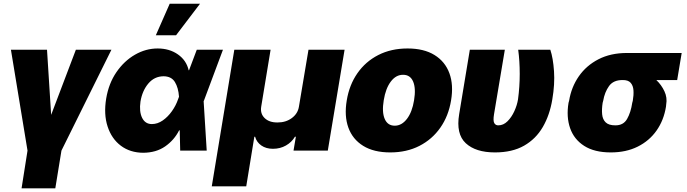

<svg xmlns="http://www.w3.org/2000/svg" viewBox="-20 -815 3720 1039"><path d="M39.1 -545.9H234.4L256.8 -193.4L390.6 -545.9H583L312.5 0L279.3 204.1H96.7L128.9 0Z M754.9 11.7Q684.1 11.2 634 -26.4Q584 -64 562.3 -130.4Q540.5 -196.8 554.7 -282.2Q568.4 -363.8 610.1 -424.6Q651.9 -485.4 710.4 -519Q769 -552.7 833 -552.7Q897 -552.7 942.9 -520.5Q988.8 -488.3 1001 -434.6H1002.9L1044.9 -545.9H1186.5L1084 -271.5L1082 -267.6L1098.6 0H955.1L952.6 -109.9L949.2 -109.4Q922.9 -57.1 874 -22.9Q825.2 11.2 754.9 11.7ZM740.2 -265.6Q732.4 -211.4 749 -177.5Q765.6 -143.6 801.8 -143.6Q832.5 -143.6 860.6 -163.1Q888.7 -182.6 910.4 -213.4Q932.1 -244.1 943.4 -277.3L948.7 -291.5Q945.3 -340.3 926.5 -371.1Q907.7 -401.9 865.2 -402.3Q815.4 -401.9 782.7 -363Q750 -324.2 740.2 -265.6ZM823.2 -624 898.4 -794.9H1062.5L932.6 -624Z M1126 193.4 1248 -545.9H1444.3L1393.6 -238.3Q1387.2 -200.2 1412.1 -176Q1437 -151.9 1481.4 -152.3Q1526.4 -151.9 1559.1 -176Q1591.8 -200.2 1597.7 -238.3L1649.4 -545.9H1844.7L1753.9 0H1568.4L1581.1 -75.2H1576.2Q1558.6 -45.4 1527.3 -27.6Q1496.1 -9.8 1457 -9.8Q1419.9 -9.8 1394.3 -27.6Q1368.7 -45.4 1360.4 -75.2H1356.4L1312.5 193.4Z M2091.8 9.8Q2002.9 9.8 1945.6 -25.6Q1888.2 -61 1865.2 -124.3Q1842.3 -187.5 1856.4 -271.5Q1870.1 -355.5 1914.1 -418.7Q1958 -481.9 2027.3 -517.3Q2096.7 -552.7 2185.5 -552.7Q2273.9 -552.7 2331.3 -517.3Q2388.7 -481.9 2411.9 -418.7Q2435.1 -355.5 2420.9 -271.5Q2407.2 -187.5 2363 -124.3Q2318.8 -61 2249.8 -25.6Q2180.7 9.8 2091.8 9.8ZM2116.2 -134.8Q2153.8 -134.8 2182.1 -171.6Q2210.4 -208.5 2220.7 -272.5Q2231.4 -336.9 2215.6 -373.8Q2199.7 -410.6 2161.1 -410.2Q2123 -410.6 2095 -373.8Q2066.9 -336.9 2056.6 -272.5Q2045.9 -208.5 2061.8 -171.6Q2077.6 -134.8 2116.2 -134.8Z M2522.5 -545.9H2711.9L2653.3 -196.3Q2647.5 -160.6 2655 -148.4Q2662.6 -136.2 2676.8 -136.7Q2704.1 -136.7 2726.3 -158.7Q2748.5 -180.7 2763.4 -213.4Q2778.3 -246.1 2783.2 -277.3Q2792.5 -345.2 2792.5 -415Q2792.5 -484.9 2784.2 -545.9H2958Q2973.1 -501 2978 -429.9Q2982.9 -358.9 2968.8 -277.3Q2955.1 -192.9 2917.5 -127.9Q2879.9 -63 2815.9 -26.6Q2752 9.8 2658.2 9.8Q2554.2 9.8 2500.5 -40Q2446.8 -89.8 2464.8 -197.3Z M3056.6 -258.8 3059.6 -269.5Q3071.8 -343.8 3112.3 -402.1Q3152.8 -460.4 3218.8 -494.4Q3284.7 -528.3 3373 -528.3H3668.9L3644.5 -381.8H3531.7Q3559.1 -356 3575.4 -321.3Q3591.8 -286.6 3585 -249L3584 -238.3Q3572.3 -164.6 3533 -108.6Q3493.7 -52.7 3430.9 -21.5Q3368.2 9.8 3285.2 9.8Q3196.8 9.8 3141.6 -25.4Q3086.4 -60.5 3065.2 -121.3Q3043.9 -182.1 3056.6 -258.8ZM3244.1 -269.5 3241.2 -258.8Q3235.8 -224.1 3238.5 -196.3Q3241.2 -168.5 3257.8 -152.6Q3274.4 -136.7 3309.6 -136.7Q3353.5 -136.2 3373.5 -171.4Q3393.6 -206.5 3401.4 -258.8L3404.3 -269.5Q3409.7 -300.3 3408 -325.9Q3406.2 -351.6 3392.8 -366.9Q3379.4 -382.3 3349.6 -381.8Q3299.3 -382.3 3275.6 -349.1Q3252 -315.9 3244.1 -269.5Z"/></svg>

Font: Inter Tight Black
Style: Italic
Weight: 900
Italic angle: -9.39999°
Designer: Rasmus Andersson
Foundry: rsms
Version: Version 3.004; ttfautohint (v1.8.4.7-5d5b)